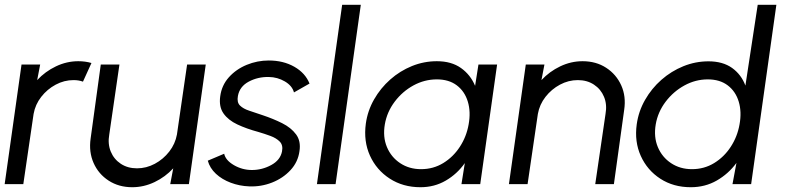

<svg xmlns="http://www.w3.org/2000/svg" viewBox="-30 -770 3292 803"><path d="M-10.5 0 60 -500H138L125.5 -435Q159 -471 204 -492.5Q249 -514 297.5 -514Q327 -514 352.5 -506.5L317 -428.5Q299.5 -435 277.5 -435Q238.5 -435 203 -416Q167.5 -397 142.5 -365Q117.5 -333 110.5 -293.5L67.5 0Z M349 -190.5 391.5 -500H469.5L427 -207.5Q420 -168.5 433.2 -136.2Q446.5 -104 475.2 -85Q504 -66 543 -66Q582 -66 617.5 -85Q653 -104 678 -136.2Q703 -168.5 710 -207.5L752.5 -500H830.5L760 0H682L694.5 -66Q661.5 -30 616.5 -8.5Q571.5 13 523 13Q467 13 424.5 -14.5Q382 -42 361.5 -88.2Q341 -134.5 349 -190.5Z M1012.5 9.5Q971.5 8 935 -5.8Q898.5 -19.5 873 -43.2Q847.5 -67 839 -98L907.5 -127Q913.5 -99.5 948.5 -79.2Q983.5 -59 1023.5 -59Q1066.5 -59 1104.5 -79.8Q1142.5 -100.5 1149.5 -137Q1154.5 -163 1140 -177.8Q1125.5 -192.5 1101 -201.5Q1076.5 -210.5 1051 -218Q1001 -231.5 962.8 -249.5Q924.5 -267.5 904.8 -295.5Q885 -323.5 891 -367Q897 -413 927.2 -446.8Q957.5 -480.5 1001.8 -498.8Q1046 -517 1094 -517Q1155 -517 1201 -490.8Q1247 -464.5 1264.5 -420.5L1199.5 -383.5Q1192 -411.5 1161.2 -429.5Q1130.5 -447.5 1094.5 -448Q1048.5 -449 1010.2 -428.5Q972 -408 965 -368.5Q960 -342 973.8 -328.5Q987.5 -315 1013 -306.8Q1038.5 -298.5 1069 -288Q1112.5 -273.5 1150 -254.8Q1187.5 -236 1208.2 -208Q1229 -180 1222.5 -138Q1216.5 -92.5 1185 -58.5Q1153.5 -24.5 1107.8 -6.5Q1062 11.5 1012.5 9.5Z M1295.5 0 1401 -750H1479L1373.5 0Z M1971 -500H2049L1978.5 0H1900L1914 -88Q1882 -42.5 1834.5 -14.8Q1787 13 1728.5 13Q1655.5 13 1600 -23Q1544.5 -59 1517.2 -119.2Q1490 -179.5 1500 -253Q1507.5 -307 1534.5 -354.2Q1561.5 -401.5 1602.2 -437.5Q1643 -473.5 1693 -493.8Q1743 -514 1797 -514Q1858 -514 1898 -485.5Q1938 -457 1957 -411ZM1731 -62.5Q1782 -62.5 1823.8 -88Q1865.5 -113.5 1893.2 -156Q1921 -198.5 1930 -250Q1939.5 -302.5 1926.5 -345.2Q1913.5 -388 1880.5 -413Q1847.5 -438 1797 -438Q1745.5 -438 1699.2 -412.8Q1653 -387.5 1620.8 -344.8Q1588.5 -302 1579.5 -250Q1570.5 -197.5 1588.2 -155Q1606 -112.5 1643.8 -87.5Q1681.5 -62.5 1731 -62.5Z M2580.5 -310.5 2537.5 0H2459.5L2502.5 -293.5Q2509.5 -333 2496.2 -365Q2483 -397 2454.2 -416Q2425.5 -435 2386.5 -435Q2347.5 -435 2312 -416Q2276.5 -397 2251.5 -365Q2226.5 -333 2219.5 -293.5L2176.5 0H2098.5L2169 -500H2247L2234.5 -435Q2268 -471 2313 -492.5Q2358 -514 2406.5 -514Q2463 -514 2505.2 -486.5Q2547.5 -459 2568.2 -413Q2589 -367 2580.5 -310.5Z M3139 -750H3217L3111.5 0H3033.5L3050 -88.5Q3016.5 -43 2967.8 -15Q2919 13 2859 13Q2786.5 13 2731.8 -22.5Q2677 -58 2650 -117.8Q2623 -177.5 2633 -250Q2640.5 -304.5 2667.8 -352.2Q2695 -400 2736.2 -436.2Q2777.5 -472.5 2828 -493Q2878.5 -513.5 2933 -513.5Q2993 -513.5 3031.8 -485.8Q3070.5 -458 3087.5 -412ZM2864 -62.5Q2915 -62.5 2956.8 -88Q2998.5 -113.5 3026.2 -156Q3054 -198.5 3063 -250Q3072.5 -302.5 3059.5 -345.2Q3046.5 -388 3013.5 -413Q2980.5 -438 2930 -438Q2879 -438 2832.8 -412.8Q2786.5 -387.5 2754 -344.8Q2721.5 -302 2712.5 -250Q2703.5 -197.5 2721.2 -155Q2739 -112.5 2776.8 -87.5Q2814.5 -62.5 2864 -62.5Z"/></svg>

Font: Urbanist
Style: Italic
Weight: 400
Italic angle: -8°
Designer: Corey Hu
Foundry: Corey Hu
Version: Version 1.330; ttfautohint (v1.8.4.7-5d5b)